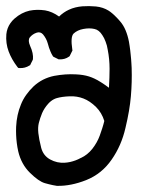

<svg xmlns="http://www.w3.org/2000/svg" viewBox="-26 -479 546 624"><path d="M158.7 125Q151.9 124 145.3 122.6Q138.7 121.1 132.3 119.6Q126 118.2 119.6 116.2Q99.6 110.4 71.3 82.5Q43 54.7 33.2 12.7Q30.3 -0.5 28.6 -13.9Q26.9 -27.3 26.4 -40.5Q25.9 -53.7 26.4 -66.9Q28.3 -106.4 42 -139.2Q48.3 -155.3 58.8 -170.2Q69.3 -185.1 83 -198.2Q97.2 -211.4 114 -220Q130.9 -228.5 149.9 -232.4Q187 -239.3 221.2 -237.3Q232.9 -236.8 243.4 -235.1Q253.9 -233.4 263.2 -230.5Q272.5 -227.5 280.8 -223.6Q299.8 -214.8 328.1 -193.8Q330.1 -229 330.1 -254.9Q330.1 -271 328.6 -286.6Q327.1 -302.2 324.2 -316.9Q323.2 -324.2 321.3 -331.1Q319.3 -337.9 317.1 -343.8Q314.9 -349.6 312.3 -355Q309.6 -360.4 306.6 -364.7Q295.9 -381.8 281.2 -384.8Q264.6 -388.7 244.6 -384.8Q225.6 -381.3 213.4 -370.1Q202.6 -359.9 209 -317.9L209.5 -314.9L208 -312L201.2 -298.3L200.2 -296.4L198.2 -294.9Q184.6 -285.2 166.5 -286.1H164.6L162.6 -287.1L148.9 -293.9L146.5 -295.4L145 -297.9Q141.1 -304.2 138.4 -310.8Q135.7 -317.4 133.3 -324Q130.9 -330.6 129.4 -337.4Q127 -346.2 123 -353.5Q119.1 -360.8 113.8 -367.2Q105.5 -376.5 93.8 -373Q86.4 -370.6 80.8 -366.7Q75.2 -362.8 70.8 -357.4Q64 -348.1 71.8 -330.1Q77.6 -317.4 79.8 -306.6Q82 -295.9 81.1 -286.6L80.6 -285.2L80.1 -283.7L73.2 -270L72.3 -267.6L69.8 -266.1Q55.2 -256.8 37.6 -257.8L33.2 -258.3L30.3 -261.7Q11.7 -286.1 2 -312Q-7.8 -338.4 -5.4 -367.7Q-4.4 -377.9 -1 -387Q2.4 -396 8.1 -404.1Q13.7 -412.1 21.5 -418.9Q32.7 -428.7 44.9 -435.1Q57.1 -441.4 69.8 -444.3Q94.2 -449.2 120.6 -445.3Q143.6 -441.4 166 -425.3Q180.7 -439.5 197.8 -447.3Q208 -452.1 219 -454.8Q230 -457.5 241.7 -458.5Q263.7 -460 285.6 -458Q309.1 -455.6 327.1 -444.3Q330.1 -442.4 333 -440.2Q335.9 -438 339.1 -435.3Q342.3 -432.6 345.2 -429.9Q348.1 -427.2 351.3 -423.8Q354.5 -420.4 357.9 -417Q361.3 -413.6 364.3 -409.7Q375 -397.5 382.1 -380.6Q389.2 -363.8 393.1 -343.3Q394 -336.4 395.3 -329.6Q396.5 -322.8 397.2 -315.7Q397.9 -308.6 398.7 -301.5Q399.4 -294.4 400.1 -287.1Q400.9 -279.8 401.1 -272.5Q401.4 -265.1 401.9 -257.8Q403.3 -212.4 399.4 -166.5Q395.5 -120.6 381.8 -63.5Q368.7 -5.9 336.9 39.6Q305.2 85.9 253.9 106.4Q229 116.2 205.6 120.8Q182.1 125.5 160.2 125H159.2ZM237.3 34.2Q258.3 24.4 273.9 4.9Q290 -15.6 298.3 -38.6Q302.2 -49.8 306.2 -61.8Q310.1 -73.7 313 -85.9Q304.7 -112.8 286.1 -131.3Q266.1 -150.9 245.1 -158.9Q224.1 -167 200.2 -166Q175.3 -165 158.7 -160.2Q153.3 -158.7 148.7 -156.2Q144 -153.8 139.4 -150.1Q134.8 -146.5 130.9 -142.1Q117.7 -127.4 110.8 -111.3Q104 -94.7 100.1 -79.1Q96.7 -64.9 98.6 -46.4Q100.6 -27.3 107.9 1.5Q114.7 26.9 136.7 39.1Q159.7 51.8 185.1 49.8Q193.4 49.3 202.1 47.4Q210.9 45.4 219.5 42.2Q228 39.1 236.8 34.2Z"/></svg>

Font: NaikaiFont
Style: Bold
Weight: 700
Version: Version 1.89